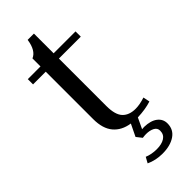

<svg xmlns="http://www.w3.org/2000/svg" viewBox="-273 -672 930 930"><g transform="rotate(-45 191.5 -207.0)"><path d="M343 132Q343 174 309.5 196.5Q276 219 223 219Q176 219 138 201L154 172Q183 184 218 184Q252 184 272.5 171Q293 158 293 132Q293 113 275.5 104Q258 95 233 95Q223 95 209 97L187 69L217 7Q163 -1 133 -36.5Q103 -72 103 -137V-462H16V-498H103V-553Q141 -569 150 -633H193V-498H343V-462H193V-137Q193 -77 216.5 -52Q240 -27 284 -27Q313 -27 349 -39L356 -5Q316 8 262 10L236 65Q241 64 251 64Q295 65 319 83.5Q343 102 343 132Z"/></g></svg>

Font: Trirong
Style: Regular
Weight: 400
Designer: Katatrad Team
Foundry: CadsonDemak
Version: Version 1.001